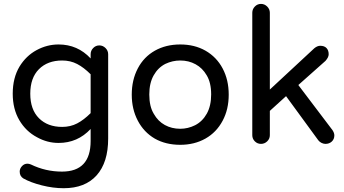

<svg xmlns="http://www.w3.org/2000/svg" viewBox="-20 -739 1782 994"><path d="M100.6 184.6Q82 172.9 82 149.4Q82 133.8 93.8 121.1Q105.5 108.4 122.1 108.4Q129.9 108.4 139.6 112.3Q215.8 149.4 300.8 149.4Q449.2 149.4 449.2 -8.8V-71.3Q381.8 1 283.2 1Q224.6 1 171.9 -28.3Q114.3 -58.6 80.1 -116.7Q45.9 -174.8 45.9 -253.9Q45.9 -335.9 81.1 -394.5Q115.2 -450.2 169.4 -479.5Q223.6 -508.8 283.2 -508.8Q381.8 -508.8 449.2 -436.5V-458Q449.2 -476.6 462.4 -490.2Q475.6 -503.9 494.1 -503.9Q512.7 -503.9 526.4 -490.2Q540 -476.6 540 -458V-21.5Q540 101.6 480.5 168.5Q420.9 235.4 309.6 235.4Q254.9 235.4 196.8 220.7Q138.7 206.1 100.6 184.6ZM449.2 -153.3V-354.5Q414.1 -389.6 379.4 -407.7Q344.7 -425.8 301.8 -425.8Q226.6 -425.8 181.6 -380.9Q136.7 -335.9 136.7 -253.9Q136.7 -171.9 181.6 -127Q226.6 -82 301.8 -82Q344.7 -82 379.4 -100.1Q414.1 -118.2 449.2 -153.3Z M781.2 -21.5Q724.6 -54.7 693.4 -114.3Q662.1 -173.8 662.1 -249Q662.1 -325.2 693.4 -384.8Q724.6 -444.3 781.7 -476.6Q838.9 -508.8 913.1 -508.8Q987.3 -508.8 1043.9 -476.6Q1101.6 -443.4 1132.8 -384.3Q1164.1 -325.2 1164.1 -249Q1164.1 -172.9 1132.8 -114.3Q1100.6 -53.7 1043.5 -21.5Q986.3 10.7 913.1 10.7Q837.9 10.7 781.2 -21.5ZM990.2 -90.8Q1028.3 -110.4 1050.8 -150.9Q1073.2 -191.4 1073.2 -250Q1073.2 -311.5 1049.8 -349.6Q1028.3 -386.7 992.7 -406.2Q957 -425.8 913.1 -425.8Q873 -425.8 835.9 -408.2Q797.9 -388.7 775.4 -348.6Q752.9 -308.6 752.9 -250Q752.9 -187.5 776.4 -149.4Q797.9 -111.3 833.5 -91.8Q869.1 -72.3 913.1 -72.3Q953.1 -72.3 990.2 -90.8Z M1286.1 -39.1V-672.9Q1286.1 -691.4 1299.3 -705.1Q1312.5 -718.8 1331.1 -718.8Q1349.6 -718.8 1363.3 -705.1Q1377 -691.4 1377 -672.9V-275.4L1607.4 -489.3Q1623 -502 1637.7 -502Q1659.2 -502 1670.4 -490.2Q1681.6 -478.5 1681.6 -458Q1681.6 -442.4 1665 -423.8L1524.4 -298.8L1701.2 -65.4Q1710.9 -50.8 1710.9 -38.1Q1710.9 -18.6 1697.8 -6.3Q1684.6 5.9 1665 5.9Q1655.3 5.9 1645 1Q1634.8 -3.9 1627.9 -12.7L1460.9 -241.2L1377 -165V-39.1Q1377 -20.5 1363.3 -7.3Q1349.6 5.9 1331.1 5.9Q1312.5 5.9 1299.3 -7.3Q1286.1 -20.5 1286.1 -39.1Z"/></svg>

Font: FakePearl
Style: Regular
Weight: 400
Version: Version 1.2